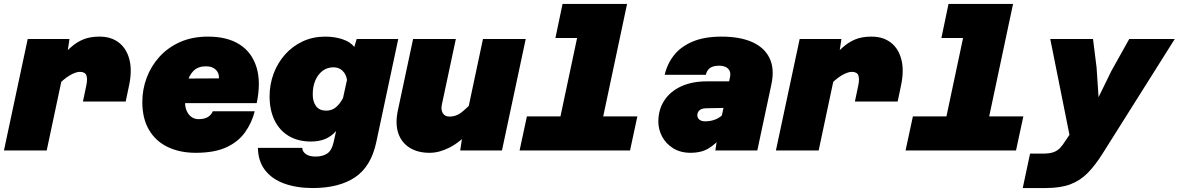

<svg xmlns="http://www.w3.org/2000/svg" viewBox="-38 -760 5955 970"><path d="M381 -247 398 -328Q405 -361 398.5 -379Q392 -397 365 -397Q345 -397 314 -379Q283 -361 245 -320L257 -462Q292 -496 320.5 -521.5Q349 -547 383 -561Q417 -575 465 -575Q524 -575 563 -544.5Q602 -514 616 -458.5Q630 -403 614 -328L597 -247ZM-18 0 102 -563H313L302 -490L198 0Z M951 12Q871 12 810 -17Q749 -46 715 -103.5Q681 -161 681 -245Q681 -308 703 -367Q725 -426 767.5 -473Q810 -520 871.5 -547.5Q933 -575 1013 -575Q1111 -575 1173 -535Q1235 -495 1258 -420Q1281 -345 1259 -239H836L864 -363L1068 -364Q1070 -390 1052.5 -407.5Q1035 -425 1003 -425Q963 -425 940 -402.5Q917 -380 907 -339Q897 -298 897 -242Q897 -218 905.5 -199Q914 -180 929.5 -169Q945 -158 965 -158Q995 -158 1012.5 -169Q1030 -180 1037 -198H1249Q1234 -139 1199.5 -91Q1165 -43 1105 -15.5Q1045 12 951 12Z M1752 -523 1764 -563H1974L1863 -42Q1837 81 1756 135.5Q1675 190 1542 190Q1461 190 1398.5 167.5Q1336 145 1301 99.5Q1266 54 1265 -13H1489Q1490 7 1508 19Q1526 31 1556 31Q1591 31 1614.5 16Q1638 1 1648 -44L1660 -98Q1635 -70 1604 -57.5Q1573 -45 1533 -45Q1467 -45 1420 -73.5Q1373 -102 1348.5 -153.5Q1324 -205 1324 -273Q1324 -334 1344.5 -388.5Q1365 -443 1402.5 -485Q1440 -527 1491.5 -551Q1543 -575 1605 -575Q1652 -575 1691.5 -562Q1731 -549 1752 -523ZM1610 -201Q1639 -201 1659.5 -218.5Q1680 -236 1695 -265L1715 -356Q1711 -385 1692.5 -402.5Q1674 -420 1647 -420Q1615 -420 1591.5 -402Q1568 -384 1555 -353.5Q1542 -323 1542 -283Q1542 -246 1559 -223.5Q1576 -201 1610 -201Z M2265 -563 2194 -230Q2189 -204 2199.5 -187.5Q2210 -171 2233 -171Q2266 -171 2292.5 -191.5Q2319 -212 2360 -255L2341 -100Q2285 -41 2233 -14.5Q2181 12 2132 12Q2072 12 2031 -14Q1990 -40 1974 -87.5Q1958 -135 1972 -202L2049 -563ZM2618 -563 2498 0H2287L2298 -73L2402 -563Z M2757 0 2914 -740H3130L2973 0ZM2587 0 2624 -172H3182L3145 0ZM2768 -568 2804 -740H3022L2986 -568Z M3576 0 3587 -73 3650 -370Q3654 -389 3648 -402Q3642 -415 3628 -421.5Q3614 -428 3595 -428Q3565 -428 3549 -416.5Q3533 -405 3528 -382H3320Q3333 -438 3367.5 -481.5Q3402 -525 3461.5 -550Q3521 -575 3607 -575Q3700 -575 3762 -547.5Q3824 -520 3850 -466Q3876 -412 3859 -333L3788 0ZM3452 12Q3399 12 3362 -11.5Q3325 -35 3306.5 -71Q3288 -107 3288 -145Q3288 -207 3318.5 -253Q3349 -299 3404 -324Q3459 -349 3533 -349H3662L3631 -215L3528 -213Q3505 -212 3495 -202Q3485 -192 3485 -178Q3485 -164 3495.5 -155.5Q3506 -147 3525 -147Q3553 -147 3577.5 -157Q3602 -167 3618 -186L3612 -73Q3577 -31 3540.5 -9.5Q3504 12 3452 12Z M4281 -247 4298 -328Q4305 -361 4298.5 -379Q4292 -397 4265 -397Q4245 -397 4214 -379Q4183 -361 4145 -320L4157 -462Q4192 -496 4220.5 -521.5Q4249 -547 4283 -561Q4317 -575 4365 -575Q4424 -575 4463 -544.5Q4502 -514 4516 -458.5Q4530 -403 4514 -328L4497 -247ZM3882 0 4002 -563H4213L4202 -490L4098 0Z M4707 0 4864 -740H5080L4923 0ZM4537 0 4574 -172H5132L5095 0ZM4718 -568 4754 -740H4972L4936 -568Z M5502 -419 5512 -269 5577 -402 5667 -563H5897L5533 15Q5496 74 5458 113Q5420 152 5370 171Q5320 190 5245 190H5129L5166 16H5231Q5266 16 5285.5 8.5Q5305 1 5318 -13Q5331 -27 5345 -49L5365 -79L5268 -563H5484Z"/></svg>

Font: Azeret Mono Thin Black
Style: Italic
Weight: 900
Italic angle: -12°
Version: Version 1.002